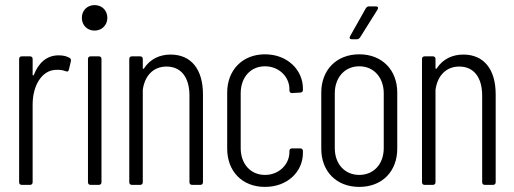

<svg xmlns="http://www.w3.org/2000/svg" viewBox="-20 -725 2017 753"><path d="M210 -508C163 -508 131 -478 113 -432C111 -428 108 -428 108 -432V-494C108 -500 104 -504 98 -504H65C59 -504 55 -500 55 -494V-10C55 -4 59 0 65 0H98C104 0 108 -4 108 -10V-315C108 -391 145 -449 198 -451C213 -452 227 -450 237 -446C244 -443 248 -444 250 -451L258 -485C259 -490 258 -495 253 -498C242 -504 230 -508 210 -508Z M351 -605C379 -605 401 -626 401 -655C401 -684 380 -705 351 -705C322 -705 301 -684 301 -655C301 -626 322 -605 351 -605ZM335 0H368C374 0 378 -4 378 -10V-494C378 -500 374 -504 368 -504H335C329 -504 325 -500 325 -494V-10C325 -4 329 0 335 0Z M649 -511C607 -511 569 -494 545 -457C543 -454 540 -454 540 -458V-494C540 -500 536 -504 530 -504H497C491 -504 487 -500 487 -494V-10C487 -4 491 0 497 0H530C536 0 540 -4 540 -10V-373C548 -430 583 -464 633 -464C690 -464 723 -422 723 -350V-10C723 -4 727 0 733 0H766C772 0 776 -4 776 -10V-355C776 -453 730 -511 649 -511Z M1019 8C1109 8 1168 -53 1168 -125V-133C1168 -139 1164 -143 1158 -143H1125C1119 -143 1115 -139 1115 -133V-128C1115 -82 1076 -39 1019 -39C963 -39 924 -82 924 -144V-359C924 -422 963 -465 1019 -465C1076 -465 1115 -422 1115 -376V-370C1115 -364 1119 -360 1125 -360L1158 -362C1164 -362 1168 -366 1168 -372V-378C1168 -449 1109 -512 1019 -512C930 -512 871 -449 871 -362V-142C871 -53 930 8 1019 8Z M1360 -571H1380C1385 -571 1389 -574 1392 -578L1461 -688C1465 -695 1462 -700 1454 -700H1427C1422 -700 1418 -697 1415 -693L1353 -583C1349 -576 1352 -571 1360 -571ZM1389 8C1479 8 1538 -53 1538 -142V-362C1538 -450 1479 -512 1389 -512C1299 -512 1240 -450 1240 -362V-142C1240 -53 1299 8 1389 8ZM1389 -39C1332 -39 1293 -82 1293 -144V-359C1293 -421 1332 -465 1389 -465C1446 -465 1485 -421 1485 -359V-144C1485 -82 1446 -39 1389 -39Z M1797 -511C1755 -511 1717 -494 1693 -457C1691 -454 1688 -454 1688 -458V-494C1688 -500 1684 -504 1678 -504H1645C1639 -504 1635 -500 1635 -494V-10C1635 -4 1639 0 1645 0H1678C1684 0 1688 -4 1688 -10V-373C1696 -430 1731 -464 1781 -464C1838 -464 1871 -422 1871 -350V-10C1871 -4 1875 0 1881 0H1914C1920 0 1924 -4 1924 -10V-355C1924 -453 1878 -511 1797 -511Z"/></svg>

Font: Barlow Condensed Light
Style: Regular
Weight: 300
Width: 3
Designer: Jeremy Tribby
Foundry: Tribby Type
Version: Version 1.422;hotconv 1.0.109;makeotfexe 2.5.65596